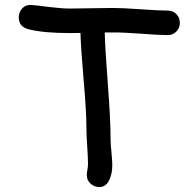

<svg xmlns="http://www.w3.org/2000/svg" viewBox="-20 -760 754 784"><path d="M665 -616.7Q628.9 -616.7 553.7 -622.6Q480.5 -627.9 442.4 -627.4H407.7Q409.2 -560.1 420.9 -408.7Q431.6 -267.6 431.6 -189.5Q431.6 -172.4 435.1 -137.7Q438.5 -103 438.5 -85.4Q438.5 -52.2 427.7 -28.3Q414.1 3.9 385.3 3.9Q365.7 3.9 350.1 -9.8Q334.5 -23.4 334.5 -44.9Q334.5 -52.2 336.9 -66.9Q339.4 -81.5 339.4 -88.9Q339.4 -112.8 336.2 -160.6Q333 -208.5 333 -232.9Q333 -302.7 321.8 -429.2Q310.1 -565.9 308.6 -625.5L264.2 -625Q157.2 -625 96.2 -640.6Q56.6 -650.9 56.6 -689Q56.6 -709 69.3 -724.1Q84 -741.2 106.9 -739.7Q124 -738.8 185.1 -731Q233.9 -725.1 264.2 -725.1Q293.5 -725.1 353 -726.3Q412.6 -727.5 441.9 -727.5Q479.5 -727.5 553.5 -722.2Q627.4 -716.8 665 -716.8Q686 -716.8 700.2 -702.4Q714.4 -688 714.4 -666.5Q714.4 -645.5 700.2 -631.1Q686 -616.7 665 -616.7Z"/></svg>

Font: YBG Kramawirya
Style: Regular
Weight: 400
Designer: R.S. Wihananto
Foundry: R.S. Wihananto
Version: Version 2.0.1